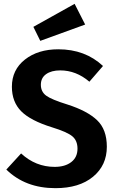

<svg xmlns="http://www.w3.org/2000/svg" viewBox="-20 -965 605 1001"><path d="M284 -708Q424 -708 517 -621L446 -539Q377 -598 294 -598Q248 -598 220.5 -578.5Q193 -559 193 -523Q193 -487 220.5 -466.5Q248 -446 332 -420Q435 -387 486 -338.5Q537 -290 537 -200Q537 -103 465 -43.5Q393 16 269 16Q112 16 13 -81L90 -165Q166 -95 265 -95Q319 -95 351.5 -120Q384 -145 384 -190Q384 -232 357 -254.5Q330 -277 252 -301Q139 -336 90.5 -385Q42 -434 42 -513Q42 -601 110 -654.5Q178 -708 284 -708ZM424 -837 190 -752 154 -825 369 -945Z"/></svg>

Font: FiraSans
Style: Regular
Weight: 600
Designer: Carrois Corporate & Edenspiekermann AG
Foundry: Carrois Corporate GbR & Edenspiekermann AG
Version: Version 3.106;PS 003.106;hotconv 1.0.70;makeotf.lib2.5.58329